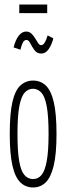

<svg xmlns="http://www.w3.org/2000/svg" viewBox="-20 -818 290 846"><path d="M126 8Q93 8 70 -14Q47 -36 35 -87.5Q23 -139 23 -227Q23 -319 35 -370Q47 -421 70.5 -442Q94 -463 126 -463Q158 -463 181 -442Q204 -421 216.5 -370Q229 -319 229 -227Q229 -139 216.5 -87.5Q204 -36 181 -14Q158 8 126 8ZM126 -29Q148 -29 163 -47Q178 -65 186 -108.5Q194 -152 194 -228Q194 -306 186 -349Q178 -392 163 -409Q148 -426 126 -427Q104 -427 88.5 -409.5Q73 -392 65 -349Q57 -306 57 -228Q57 -152 64.5 -108.5Q72 -65 87.5 -47Q103 -29 126 -29ZM190 -662 215 -649Q208 -621 194.5 -601.5Q181 -582 162 -582Q143 -582 132 -597Q121 -612 113.5 -627Q106 -642 97 -642Q87 -642 81 -631Q75 -620 70 -599L40 -609Q48 -642 62.5 -660.5Q77 -679 95 -679Q109 -679 118.5 -670Q128 -661 135 -649Q142 -637 148 -628Q154 -619 162 -619Q177 -619 190 -662ZM65 -760V-798H188V-760Z"/></svg>

Font: Inconsolata UltraCondensed Light
Style: Regular
Weight: 300
Width: 1
Monospace: yes
Designer: Raph Levien, Cyreal, Brenton Simpson
Foundry: Raph Levien, Cyreal, Google
Version: Version 3.001; ttfautohint (v1.8.2.53-6de2)